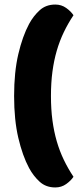

<svg xmlns="http://www.w3.org/2000/svg" viewBox="-20 -688 345 844"><path d="M42 -266Q42 -371 60.5 -450Q79 -529 108 -583Q127 -618 154.5 -643Q182 -668 223 -668Q250 -668 271 -653Q292 -638 303 -621Q279 -585 260.5 -546.5Q242 -508 229.5 -465Q217 -422 210.5 -373Q204 -324 204 -266Q204 -208 210.5 -159Q217 -110 229.5 -67Q242 -24 260.5 14.5Q279 53 303 89Q292 106 271 121Q250 136 223 136Q182 136 154.5 111Q127 86 108 51Q79 -3 60.5 -82Q42 -161 42 -266Z"/></svg>

Font: Baloo Bhai
Style: Regular
Weight: 400
Designer: Supriya Tembe, Noopur Datye and Ek Type
Foundry: Ek Type
Version: Version 1.443;PS 1.000;hotconv 16.6.51;makeotf.lib2.5.65220;